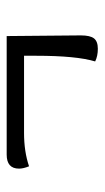

<svg xmlns="http://www.w3.org/2000/svg" viewBox="111 -475 313 575"><g transform="rotate(-90 267.5 -187.5)"><path d="M447 -324 449 -102Q449 -74 440 -62.5Q431 -51 409 -51Q387 -51 371 -59Q388 -115 388 -236V-272H157Q101 -272 57 -257Q50 -274 50 -287Q50 -324 92 -324Z"/></g></svg>

Font: Overlock Mod
Style: Regular
Weight: 400
Designer: Dario Muhafara
Foundry: Dario Manuel Muhafara
Version: Version 1.001